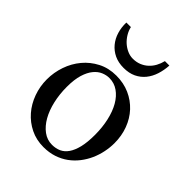

<svg xmlns="http://www.w3.org/2000/svg" viewBox="-196 -772 892 892"><g transform="rotate(45 250.0 -326.0)"><path d="M465.8 -231.9Q465.8 -203.1 459.7 -173.6Q453.6 -144 441.4 -116.7Q429.2 -89.4 410.6 -65.4Q392.1 -41.5 367.7 -23.7Q343.3 -5.9 312.5 4.4Q281.7 14.6 245.1 14.6Q198.2 14.6 159.4 -4.4Q120.6 -23.4 92.5 -55.7Q64.5 -87.9 49.1 -130.4Q33.7 -172.9 33.7 -219.2Q33.7 -264.6 48.6 -307.9Q63.5 -351.1 91.6 -384.8Q119.6 -418.5 159.7 -439.2Q199.7 -460 250 -460Q298.3 -460 337.9 -442.4Q377.4 -424.8 406 -394Q434.6 -363.3 450.2 -321.5Q465.8 -279.8 465.8 -231.9ZM374.5 -194.3Q374.5 -244.1 364.7 -287.1Q355 -330.1 336.9 -361.6Q318.8 -393.1 293 -411.1Q267.1 -429.2 234.9 -429.2Q215.8 -429.2 196 -420.9Q176.3 -412.6 160.2 -393.1Q144 -373.5 134 -341.1Q124 -308.6 124 -259.8Q124 -211.9 134 -168.5Q144 -125 162.6 -92.3Q181.2 -59.6 207.3 -40.3Q233.4 -21 265.6 -21Q290 -21 310.1 -30Q330.1 -39.1 344.2 -59.6Q358.4 -80.1 366.5 -113.3Q374.5 -146.5 374.5 -194.3ZM391.1 -667Q389.2 -634.8 379.9 -606Q370.6 -577.1 353 -555.4Q335.4 -533.7 309.3 -521.2Q283.2 -508.8 248 -508.8Q213.9 -508.8 187.5 -521.2Q161.1 -533.7 143.1 -555.4Q125 -577.1 116.2 -606Q107.4 -634.8 108.4 -667H138.2Q142.6 -647 153.6 -629.2Q164.6 -611.3 179.4 -598.1Q194.3 -585 212.2 -577.1Q230 -569.3 248 -569.3Q271 -569.3 289.8 -576.9Q308.6 -584.5 323 -597.7Q337.4 -610.8 347.2 -628.7Q356.9 -646.5 361.8 -667Z"/></g></svg>

Font: Doulos SIL Compact
Style: Regular
Weight: 400
Designer: Walt Agee, Victor Gaultney, Peter Martin, Debbi Hosken
Foundry: SIL International
Version: Version 4.110; 2011; Maintenance release ; LnSpcTght